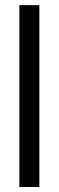

<svg xmlns="http://www.w3.org/2000/svg" viewBox="-20 -744 233 764"><path d="M57.1 0V-723.5H136.6V0Z"/></svg>

Font: Archivo SemiBold Condensed
Style: Regular
Weight: 600
Width: 3
Version: Version 2.001